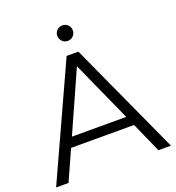

<svg xmlns="http://www.w3.org/2000/svg" viewBox="-154 -998 1025 1120"><g transform="rotate(-20 358.5 -438.0)"><path d="M2 0 322 -700H395L715 0H637L554 -187H163L79 0ZM190 -247H527L358 -623ZM359 -780Q339 -780 325 -794Q311 -808 311 -828Q311 -849 325 -862.5Q339 -876 359 -876Q379 -876 393 -862.5Q407 -849 407 -828Q407 -808 393 -794Q379 -780 359 -780Z"/></g></svg>

Font: Montserrat
Style: Regular
Weight: 400
Designer: Julieta Ulanovsky
Foundry: Julieta Ulanovsky
Version: Version 9.000; ttfautohint (v1.8.4.7-5d5b)